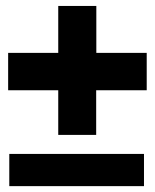

<svg xmlns="http://www.w3.org/2000/svg" viewBox="-20 -635 528 655"><path d="M178.7 -174.8V-327.1H7.8V-454.6H178.7V-614.7H308.6V-454.6H480.5V-327.1H308.1V-174.8ZM11.7 0V-109.9H471.2V0Z"/></svg>

Font: Comme Black
Style: Regular
Weight: 900
Version: Version 1.000;gftools[0.9.27]